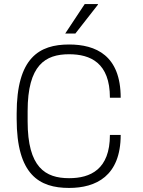

<svg xmlns="http://www.w3.org/2000/svg" viewBox="-20 -915 703 945"><path d="M301 -750H351L462 -892V-895H397ZM574 -251H521C521 -81 425 -38 320 -38C203 -38 116 -91 116 -318V-368C116 -595 203 -648 320 -648C425 -648 521 -606 521 -434H574C574 -642 452 -696 320 -696C173 -696 62 -631 62 -356V-330C62 -55 173 10 320 10C452 10 574 -48 574 -251Z"/></svg>

Font: Chivo Light
Style: Regular
Weight: 300
Designer: Hector Gatti
Foundry: Omnibus-Type
Version: Version 1.003;PS 001.003;hotconv 1.0.70;makeotf.lib2.5.58329